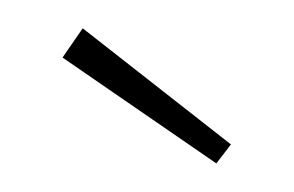

<svg xmlns="http://www.w3.org/2000/svg" viewBox="-32 -813 319 208"><g transform="rotate(10 128.0 -709.5)"><path d="M226 -673 214 -650 30 -734 46 -769Z"/></g></svg>

Font: FiraGO UltraLight
Style: Regular
Weight: 200
Designer: bBox Type
Foundry: bBox Type GmbH
Version: Version 1.001